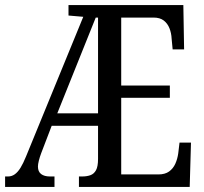

<svg xmlns="http://www.w3.org/2000/svg" viewBox="-21 -734 801 754"><path d="M-1 0V-41H11Q25 -41 37 -49.5Q49 -58 59.5 -75Q70 -92 81 -119L306 -668L248 -673V-714H699L702 -540H657L653 -582Q652 -604 644.5 -623Q637 -642 622 -653.5Q607 -665 582 -665H455V-398H646V-350H455V-49H601Q627 -49 643 -60.5Q659 -72 667.5 -91Q676 -110 679 -132L684 -174H729L724 0H289V-41H302Q320 -41 334 -46Q348 -51 356 -65.5Q364 -80 364 -110V-240H182L141 -133Q135 -117 131.5 -103Q128 -89 128 -80Q128 -60 140.5 -50.5Q153 -41 175 -41H193V0ZM204 -289H364V-665H355Z"/></svg>

Font: Noto Serif ExtraCondensed
Style: Regular
Weight: 400
Width: 2
Designer: Monotype Design Team
Foundry: Monotype Imaging Inc.
Version: Version 2.013